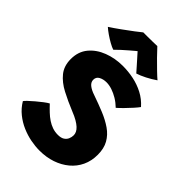

<svg xmlns="http://www.w3.org/2000/svg" viewBox="-264 -995 1103 1103"><g transform="rotate(45 288.0 -443.0)"><path d="M279 8.5Q244.5 8.5 207 1.2Q169.5 -6 133 -21.8Q96.5 -37.5 64.8 -63Q33 -88.5 11 -125Q14 -130.5 28.2 -144.2Q42.5 -158 61.8 -174.2Q81 -190.5 99.8 -204.8Q118.5 -219 130 -225Q148.5 -205 166.8 -187.8Q185 -170.5 204.5 -157.5Q224 -144.5 245.2 -137.2Q266.5 -130 290 -130Q315 -130 329.5 -139.2Q344 -148.5 350.2 -163Q356.5 -177.5 356.5 -193Q356.5 -204.5 351 -216Q345.5 -227.5 333.5 -238.8Q321.5 -250 301.8 -261.5Q282 -273 254 -284Q194 -308.5 144 -334.8Q94 -361 64.2 -398Q34.5 -435 34.5 -491Q34.5 -551 68.2 -591.8Q102 -632.5 156.8 -653.5Q211.5 -674.5 274.5 -674.5Q319 -674.5 362.2 -665.5Q405.5 -656.5 444.8 -636.2Q484 -616 515 -581Q507 -569.5 488.8 -549Q470.5 -528.5 450.2 -508Q430 -487.5 415.5 -475Q394 -496 369.5 -510.8Q345 -525.5 320.8 -533.5Q296.5 -541.5 275 -541.5Q249 -541.5 229.5 -531Q210 -520.5 210 -498Q210 -488.5 214.2 -480Q218.5 -471.5 227 -464.5Q235.5 -457.5 248 -451Q260.5 -444.5 277.5 -439Q329.5 -421 375.8 -402Q422 -383 457.8 -358.2Q493.5 -333.5 513.5 -298Q533.5 -262.5 533.5 -211.5Q533.5 -161.5 514.5 -121Q495.5 -80.5 461 -51.8Q426.5 -23 380.2 -7.2Q334 8.5 279 8.5ZM333.5 -895Q352.5 -874 380.2 -845.8Q408 -817.5 433.8 -792.8Q459.5 -768 473.5 -756.5Q445.5 -737 414.5 -721.2Q383.5 -705.5 359.5 -698Q346.5 -713 332 -729.2Q317.5 -745.5 304.2 -760.5Q291 -775.5 281.2 -786.2Q271.5 -797 268 -801.5H283.5Q277.5 -797 265 -786.8Q252.5 -776.5 236 -762.2Q219.5 -748 202 -732.2Q184.5 -716.5 169.5 -701Q154 -706 132.5 -718Q111 -730 90 -744.5Q69 -759 54.5 -772Q84.5 -791.5 119.5 -816.8Q154.5 -842 182.8 -863.5Q211 -885 221 -893.5Q231 -893.5 253.2 -893.5Q275.5 -893.5 298.8 -894Q322 -894.5 333.5 -895Z"/></g></svg>

Font: Grandstander Thin ExtraBold
Style: Regular
Weight: 800
Version: Version 1.200